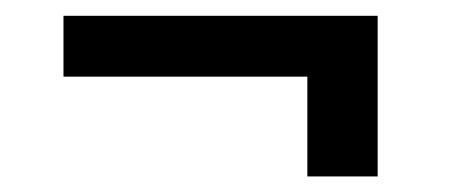

<svg xmlns="http://www.w3.org/2000/svg" viewBox="-20 -411 594 248"><path d="M467.8 -183.1V-390.6H62V-312H377V-183.1Z"/></svg>

Font: Dirooz FD
Style: FD
Weight: 400
Foundry: DejaVu fonts team - Redesigned by Saber Rastikerdar
Version: Version 0.2.1